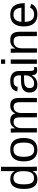

<svg xmlns="http://www.w3.org/2000/svg" viewBox="1531 -2296 774 3876"><g transform="rotate(-90 1918.0 -358.0)"><path d="M407.7 0Q406.7 -5.4 405.5 -20.3Q404.3 -35.2 403.6 -53.2Q402.8 -71.3 402.8 -85H400.9Q376.5 -34.2 336.2 -12.2Q295.9 9.8 236.3 9.8Q136.2 9.8 89.1 -57.6Q42 -125 42 -261.7Q42 -538.1 236.3 -538.1Q296.4 -538.1 336.4 -516.1Q376.5 -494.1 400.9 -446.3H401.9L400.9 -505.4V-724.6H488.8V-108.9Q488.8 -26.4 491.7 0ZM134.3 -264.6Q134.3 -153.8 163.6 -106Q192.9 -58.1 258.8 -58.1Q333.5 -58.1 367.2 -109.9Q400.9 -161.6 400.9 -270.5Q400.9 -375.5 367.2 -424.3Q333.5 -473.1 259.8 -473.1Q193.4 -473.1 163.8 -424.1Q134.3 -375 134.3 -264.6Z M1070.3 -264.6Q1070.3 -126 1009.3 -58.1Q948.2 9.8 832 9.8Q716.3 9.8 657.2 -60.8Q598.1 -131.3 598.1 -264.6Q598.1 -538.1 835 -538.1Q956.1 -538.1 1013.2 -471.4Q1070.3 -404.8 1070.3 -264.6ZM978 -264.6Q978 -374 945.6 -423.6Q913.1 -473.1 836.4 -473.1Q759.3 -473.1 724.9 -422.6Q690.4 -372.1 690.4 -264.6Q690.4 -160.2 724.4 -107.7Q758.3 -55.2 831.1 -55.2Q910.2 -55.2 944.1 -106Q978 -156.7 978 -264.6Z M1269 -306.2V0H1181.6V-415.5Q1181.6 -507.8 1178.7 -528.3H1261.7Q1263.2 -512.2 1264.4 -485.8Q1265.6 -459.5 1265.6 -438H1267.1Q1295.4 -494.1 1332 -516.1Q1368.7 -538.1 1421.4 -538.1Q1481.4 -538.1 1516.4 -514.2Q1551.3 -490.2 1564.9 -438H1566.4Q1593.8 -491.2 1632.6 -514.6Q1671.4 -538.1 1726.6 -538.1Q1806.6 -538.1 1843 -494.6Q1879.4 -451.2 1879.4 -352.1V0H1792.5V-335Q1792.5 -411.6 1771.5 -440.9Q1750.5 -470.2 1695.8 -470.2Q1638.2 -470.2 1606.2 -427.5Q1574.2 -384.8 1574.2 -306.2V0H1487.3V-335Q1487.3 -411.6 1466.3 -440.9Q1445.3 -470.2 1390.6 -470.2Q1334.5 -470.2 1301.8 -427.2Q1269 -384.3 1269 -306.2Z M2147.5 9.8Q2067.9 9.8 2027.8 -32.2Q1987.8 -74.2 1987.8 -147.5Q1987.8 -229.5 2041.7 -273.4Q2095.7 -317.4 2215.8 -320.3L2334.5 -322.3V-351.1Q2334.5 -415.5 2307.1 -443.4Q2279.8 -471.2 2221.2 -471.2Q2162.1 -471.2 2135.3 -451.2Q2108.4 -431.2 2103 -387.2L2011.2 -395.5Q2033.7 -538.1 2223.1 -538.1Q2322.8 -538.1 2373 -492.4Q2423.3 -446.8 2423.3 -360.4V-132.8Q2423.3 -93.8 2433.6 -74Q2443.8 -54.2 2472.7 -54.2Q2486.3 -54.2 2501.5 -57.6V-2.9Q2469.7 4.9 2433.6 4.9Q2384.8 4.9 2362.5 -20.8Q2340.3 -46.4 2337.4 -101.1H2334.5Q2300.8 -40.5 2256.1 -15.4Q2211.4 9.8 2147.5 9.8ZM2334.5 -260.7 2238.3 -258.8Q2176.8 -258.3 2144.5 -246.1Q2112.3 -234.4 2095.2 -210Q2078.1 -185.5 2078.1 -146Q2078.1 -103 2101.3 -79.6Q2124.5 -56.2 2167.5 -56.2Q2216.3 -56.2 2253.4 -78.1Q2291 -100.1 2312.7 -138.4Q2334.5 -176.8 2334.5 -217.3Z M2656.2 -724.6V-640.6H2568.4V-724.6ZM2656.2 -528.3V0H2568.4V-528.3Z M2880.9 -306.2V0H2793V-415.5Q2793 -507.8 2790 -528.3H2873Q2874.5 -514.2 2875.5 -490Q2876.5 -465.8 2877 -438H2878.4Q2908.7 -492.7 2948.5 -515.4Q2988.3 -538.1 3047.4 -538.1Q3134.3 -538.1 3174.6 -493.7Q3214.8 -449.2 3214.8 -352.1V0H3126.5V-335Q3126.5 -410.6 3102.1 -440.4Q3077.6 -470.2 3017.6 -470.2Q2954.1 -470.2 2917.5 -426.8Q2880.9 -383.3 2880.9 -306.2Z M3414.6 -245.6Q3414.6 -154.8 3452.1 -105.5Q3489.7 -56.2 3562 -56.2Q3619.1 -56.2 3653.6 -79.1Q3688 -102.1 3700.2 -137.2L3777.3 -115.2Q3730 9.8 3562 9.8Q3444.8 9.8 3383.5 -60.1Q3322.3 -129.9 3322.3 -267.6Q3322.3 -398.4 3383.5 -468.3Q3444.8 -538.1 3558.6 -538.1Q3791.5 -538.1 3791.5 -257.3V-245.6ZM3700.7 -313Q3693.4 -396.5 3658.2 -434.8Q3623 -473.1 3557.1 -473.1Q3493.2 -473.1 3455.8 -430.4Q3418.5 -387.7 3415.5 -313Z"/></g></svg>

Font: Arimo
Style: Regular
Weight: 400
Designer: Steve Matteson
Foundry: Monotype Imaging Inc.
Version: Version 1.33